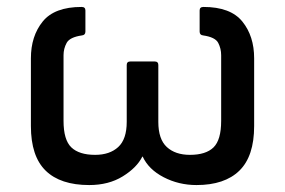

<svg xmlns="http://www.w3.org/2000/svg" viewBox="-20 -521 821 553"><path d="M237 12Q154 12 111.5 -29.5Q69 -71 69 -158V-353Q69 -417 103 -459Q137 -501 215 -501Q226 -501 226 -491V-430Q226 -420 216 -419Q181 -414 172 -397.5Q163 -381 163 -362V-173Q163 -118 185.5 -96.5Q208 -75 254 -75Q296 -75 320.5 -97.5Q345 -120 345 -170V-334Q345 -344 356 -344H425Q436 -344 436 -334V-170Q436 -120 460.5 -97.5Q485 -75 527 -75Q573 -75 595 -96.5Q617 -118 617 -173V-362Q617 -381 608.5 -397.5Q600 -414 565 -419Q555 -420 555 -430V-491Q555 -501 566 -501Q644 -501 678 -459Q712 -417 712 -353V-158Q712 -71 669.5 -29.5Q627 12 546 12Q495 12 451.5 -10.5Q408 -33 391 -70H390Q374 -38 333.5 -13Q293 12 237 12Z"/></svg>

Font: Sofia Sans Medium
Style: Regular
Weight: 500
Designer: Botio Nikoltchev, Ani Petrova
Foundry: lettersoup
Version: Version 4.101; ttfautohint (v1.8.4.7-5d5b)